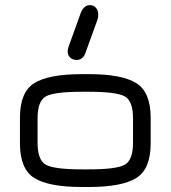

<svg xmlns="http://www.w3.org/2000/svg" viewBox="-20 -746 681 766"><path d="M338.9 -725.6C322.6 -725.6 310.2 -714.8 301.8 -693.4L253.9 -560.5C251.3 -553.4 250 -546.9 250 -541C250 -530.6 253.4 -522.3 260.3 -516.1C267.1 -509.9 275.4 -506.8 285.2 -506.8C302.7 -506.8 314.8 -516.6 321.3 -536.1L369.1 -668C371.1 -674.5 372.1 -681.3 372.1 -688.5C372.1 -698.9 369 -707.7 362.8 -714.8C356.6 -722 348.6 -725.6 338.9 -725.6ZM335 0C422.2 0 485 -11.9 523.4 -35.6C561.8 -59.4 581.1 -105.5 581.1 -173.8V-276.4C581.1 -344.7 561.8 -390.8 523.4 -414.6C485 -438.3 422.2 -450.2 335 -450.2H306.6C218.8 -450.2 155.6 -438.3 117.2 -414.6C78.8 -390.8 59.6 -344.7 59.6 -276.4V-173.8C59.6 -105.5 78.8 -59.4 117.2 -35.6C155.6 -11.9 218.8 0 306.6 0ZM306.6 -70.3C233.7 -70.3 186 -76.3 163.6 -88.4C141.1 -100.4 129.9 -129.9 129.9 -176.8V-273.4C129.9 -320.3 141.1 -349.8 163.6 -361.8C186 -373.9 233.7 -379.9 306.6 -379.9H335C407.2 -379.9 454.6 -373.9 477.1 -361.8C499.5 -349.8 510.7 -320.3 510.7 -273.4V-176.8C510.7 -129.9 499.5 -100.4 477.1 -88.4C454.6 -76.3 407.2 -70.3 335 -70.3Z"/></svg>

Font: Jura
Style: DemiBold
Weight: 600
Version: Version 2.5.1